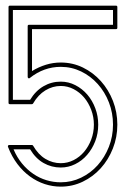

<svg xmlns="http://www.w3.org/2000/svg" viewBox="-20 -661 447 691"><path d="M198.7 -436Q241.2 -436 278.3 -418Q315.4 -399.9 343 -369.1Q370.6 -338.4 386.5 -297.9Q402.3 -257.3 402.3 -212.4Q402.3 -167 386.2 -126.5Q370.1 -85.9 342.5 -55.4Q314.9 -24.9 277.8 -7.1Q240.7 10.7 198.7 10.7Q169.4 10.7 141.1 1.5Q112.8 -7.8 87.9 -25.9Q63 -43.9 42.7 -70.6Q22.5 -97.2 8.8 -132.3Q7.8 -134.8 9 -137Q10.3 -139.2 13.2 -139.2H94.7Q97.7 -139.2 99.1 -136.7Q117.7 -104.5 143.6 -89.1Q169.4 -73.7 198.7 -73.7Q223.1 -73.7 244.9 -84.7Q266.6 -95.7 282.7 -114.7Q298.8 -133.8 308.3 -158.9Q317.9 -184.1 317.9 -212.4Q317.9 -240.2 308.3 -265.6Q298.8 -291 282.7 -310.1Q266.6 -329.1 244.9 -340.3Q223.1 -351.6 198.7 -351.6Q169.4 -351.6 143.3 -335.7Q117.2 -319.8 99.1 -288.6Q97.7 -286.1 94.7 -286.1H15.6Q10.7 -286.1 10.7 -291V-635.7Q10.7 -640.6 15.6 -640.6H397.5Q402.3 -640.6 402.3 -635.7V-561Q402.3 -556.2 397.5 -556.2H95.2V-405.3Q119.1 -419.9 145.3 -428Q171.4 -436 198.7 -436ZM198.7 -420.4Q137.7 -420.4 87.4 -380.4Q85 -377.9 82.3 -379.4Q79.6 -380.9 79.6 -384.3V-566.9Q79.6 -571.8 84.5 -571.8H386.7V-625H26.4V-301.8H88.4Q107.9 -334 136.5 -350.6Q165 -367.2 198.7 -367.2Q226.6 -367.2 251.2 -354.5Q275.9 -341.8 294.2 -320.6Q312.5 -299.3 323 -271.2Q333.5 -243.2 333.5 -212.4Q333.5 -180.7 322.8 -152.8Q312 -125 293.7 -103.8Q275.4 -82.5 250.7 -70.3Q226.1 -58.1 198.7 -58.1Q165.5 -58.1 137 -74.2Q108.4 -90.3 88.4 -123.5H28.8Q41 -94.7 59.3 -72.5Q77.6 -50.3 99.9 -35.2Q122.1 -20 147.2 -12.5Q172.4 -4.9 198.7 -4.9Q237.3 -4.9 271.7 -21.5Q306.2 -38.1 331.5 -66.4Q356.9 -94.7 371.8 -132.3Q386.7 -169.9 386.7 -212.4Q386.7 -254.4 372.1 -292.2Q357.4 -330.1 331.8 -358.6Q306.2 -387.2 272 -403.8Q237.8 -420.4 198.7 -420.4Z"/></svg>

Font: Fibel Sued Kontur LRS
Style: Regular
Weight: 400
Designer: Peter Wiegel
Foundry: Peter Wiegel
Version: Version 000.000